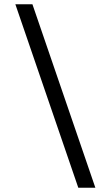

<svg xmlns="http://www.w3.org/2000/svg" viewBox="-20 -770 517 900"><path d="M427 110 132 -750H52L347 110Z"/></svg>

Font: Geist
Style: Regular
Weight: 400
Designer: Basement.studio, Andrés Briganti, Mateo Zaragoza
Foundry: Basement.studio, Vercel, Andrés Briganti, Guido Ferreyra, Mateo Zaragoza
Version: Version 1.401